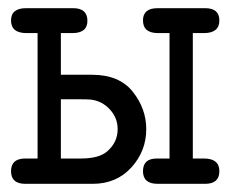

<svg xmlns="http://www.w3.org/2000/svg" viewBox="-20 -450 565 470"><path d="M42 -62Q42 -62 72 -62V-369H45Q7 -369 7 -400Q7 -430 44 -430H159Q194 -430 194 -399Q194 -369 157 -369H129V-267H205Q272 -267 305 -225.5Q338 -184 338 -134Q338 -80 301.5 -40Q265 0 207 0H42Q7 0 7 -31Q7 -62 42 -62ZM129 -62H178Q223 -62 243 -80Q268 -102 268 -134Q268 -161 249.5 -181.5Q231 -202 204 -206Q195 -207 176 -207H129ZM364 -62H395V-369H367Q330 -369 330 -400Q330 -430 366 -430H482Q517 -430 517 -400Q517 -369 479 -369H452V-62H479Q517 -62 517 -31Q517 0 482 0H366Q330 0 330 -31Q330 -62 364 -62Z"/></svg>

Font: CMU Typewriter Text
Style: Regular
Weight: 500
Monospace: yes
Version: Version 0.7.0